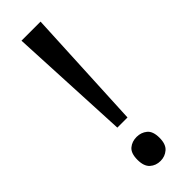

<svg xmlns="http://www.w3.org/2000/svg" viewBox="-246 -731 762 762"><g transform="rotate(-45 134.5 -350.0)"><path d="M163 -201H106L81 -714H188ZM72 -54Q72 -91 90 -106Q108 -121 134 -121Q159 -121 177.5 -106Q196 -91 196 -54Q196 -18 177.5 -2Q159 14 134 14Q108 14 90 -2Q72 -18 72 -54Z"/></g></svg>

Font: Go Noto Current
Style: Regular
Weight: 400
Designer: Monotype Design Team
Foundry: Monotype Imaging Inc.
Version: Version 2.007; ttfautohint (v1.8) -l 8 -r 50 -G 200 -x 14 -D